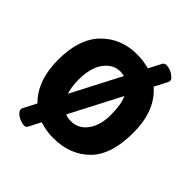

<svg xmlns="http://www.w3.org/2000/svg" viewBox="-234 -936 1164 1164"><g transform="rotate(45 348.0 -354.0)"><path d="M129 -71Q30 -168 30 -347.5Q30 -527 119.5 -618Q209 -709 346 -709Q399 -709 452 -695L495 -778Q505 -789 516 -789Q554 -789 584 -763Q601 -749 601 -740Q601 -731 599 -726L555 -641Q666 -546 666 -356.5Q666 -167 577 -78.5Q488 10 343 10Q285 10 228 -9L188 69Q181 81 167 81Q148 81 125 70.5Q102 60 90 44.5Q78 29 84 16ZM470 -476 299 -147Q322 -138 348 -138Q413 -138 453 -193Q493 -248 493 -336.5Q493 -425 470 -476ZM203 -349Q203 -286 218 -243L382 -559Q362 -564 348 -564Q287 -564 245 -508Q203 -452 203 -349Z"/></g></svg>

Font: Lilita One
Style: Regular
Weight: 400
Designer: Juan Montoreano
Foundry: Juan Montoreano
Version: Version 1.002